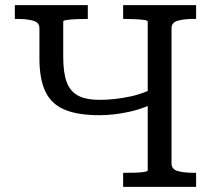

<svg xmlns="http://www.w3.org/2000/svg" viewBox="-20 -730 838 750"><path d="M461 0V-55H470Q489 -55 509 -55.5Q529 -56 543 -58.5Q557 -61 557 -64V-646Q557 -650 543 -652Q529 -654 509 -655Q489 -656 470 -656H461V-710H746V-656H735Q698 -656 674 -649Q650 -642 650 -620V-91Q650 -69 674 -62Q698 -55 735 -55H746V0ZM369 -280Q282 -280 230.5 -302.5Q179 -325 156.5 -374Q134 -423 134 -502V-620Q134 -642 110 -649Q86 -656 49 -656H38V-710H323V-656H314Q295 -656 275 -655Q255 -654 241 -652Q227 -650 227 -646V-507Q227 -446 240.5 -409.5Q254 -373 285 -356.5Q316 -340 369 -340Q427 -340 488.5 -353Q550 -366 604 -399V-339Q550 -308 488 -294Q426 -280 369 -280Z"/></svg>

Font: Roboto Serif
Style: Regular
Weight: 400
Designer: Greg Gazdowicz
Foundry: Commercial Type
Version: Version 1.008